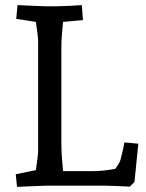

<svg xmlns="http://www.w3.org/2000/svg" viewBox="-20 -730 574 755"><path d="M221.2 -538.1V-167Q221.2 -140.1 223.6 -107.7Q226.1 -75.2 228 -57.1H346.2Q384.3 -57.1 433.1 -65.9Q453.1 -93.8 454.1 -103Q466.3 -149.9 469.2 -169.9L523.9 -165L508.8 -14.2L490.2 3.9Q475.1 2.9 438.5 1.5Q401.9 0 376 0H165Q138.2 1 100.6 2.4Q63 3.9 46.9 4.9L42 -44.9L121.1 -61Q129.9 -120.1 129.9 -137.2V-567.9Q129.9 -585.9 121.1 -644L43.9 -655.8L48.8 -710Q64 -709 101.1 -707.5Q138.2 -706.1 165 -705.1Q214.8 -705.1 253.4 -707Q292 -709 301.8 -710L306.2 -650.9L228 -644Q226.1 -627 223.6 -596.4Q221.2 -565.9 221.2 -538.1Z"/></svg>

Font: Sura
Style: Regular
Weight: 400
Designer: Carolina Giovagnoli
Foundry: Huerta Tipografica
Version: Version 1.003;PS 001.002;hotconv 1.0.70;makeotf.lib2.5.58329